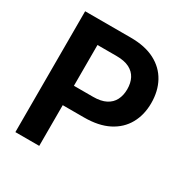

<svg xmlns="http://www.w3.org/2000/svg" viewBox="-167 -865 966 1001"><g transform="rotate(30 316.0 -364.0)"><path d="M61 0V-727.5H335.4Q422.4 -727.5 480.7 -697Q539.1 -666.5 569.1 -611.8Q599.1 -557.1 599.1 -484.9Q599.1 -414.1 568.8 -359.9Q538.6 -305.7 479.5 -275.4Q420.4 -245.1 332.5 -245.1H157.2V-361.8H319.8Q366.7 -361.8 396.5 -377.2Q426.3 -392.6 440.4 -420.4Q454.6 -448.2 454.6 -484.9Q454.6 -522.5 440.4 -549.8Q426.3 -577.1 396.5 -592.3Q366.7 -607.4 319.3 -607.4H204.6V0Z"/></g></svg>

Font: Inter Cardless Tabular Bold
Style: Bold
Weight: 700
Designer: Rasmus Andersson
Foundry: rsms
Version: Version 4.000;git-4fc901f